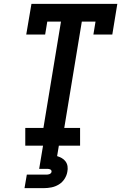

<svg xmlns="http://www.w3.org/2000/svg" viewBox="-20 -755 640 995"><path d="M111 0V-92H205L296 -643H225L214 -576H116L143 -735H588L562 -576H464L475 -643H404L313 -92H395V0ZM107 220 119 150H219Q223 150 227.5 149.5Q232 149 236 147.5Q240 146 243.5 142.5Q247 139 247 135Q248 131 245.5 127.5Q243 124 239.5 122.5Q236 121 232 120.5Q228 120 224 120H183L203 0H285L276 54Q289 58 300.5 64.5Q312 71 320 82Q328 93 330 107Q332 121 329 135Q326 154 314.5 172Q303 190 285 201Q267 212 247 216Q227 220 207 220Z"/></svg>

Font: Iosevka Slab Semibold Extended
Style: Italic
Weight: 600
Width: 7
Italic angle: -9°
Monospace: yes
Designer: Belleve Invis
Foundry: Belleve Invis
Version: Version 11.1.0; ttfautohint (v1.8.3)